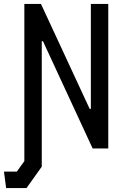

<svg xmlns="http://www.w3.org/2000/svg" viewBox="-35 -750 655 970"><path d="M176 92 99 200H-4L-15 117H50L88 64V-730H172L418 -200H424V-730H512V0H433L182 -542H176Z"/></svg>

Font: Moralerspace Krypton JPDOC
Style: Regular
Weight: 400
Version: v0.0.6; ttfautohint (v1.8.4.7-5d5b-dirty) -l 6 -r 45 -G 200 